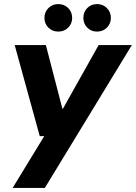

<svg xmlns="http://www.w3.org/2000/svg" viewBox="-20 -717 667 942"><path d="M42 205 197 -49H175L52 -496H205L286 -184H289L464 -496H627L200 205ZM266 -562Q237 -562 217.5 -581.5Q198 -601 198 -629Q198 -658 217.5 -677.5Q237 -697 266 -697Q295 -697 314.5 -677.5Q334 -658 334 -629Q334 -601 314.5 -581.5Q295 -562 266 -562ZM456 -562Q427 -562 408 -581.5Q389 -601 389 -629Q389 -658 408 -677.5Q427 -697 456 -697Q485 -697 504.5 -677.5Q524 -658 524 -629Q524 -601 504.5 -581.5Q485 -562 456 -562Z"/></svg>

Font: DM Sans 36pt Black
Style: Italic
Weight: 900
Italic angle: -10°
Designer: Colophon Foundry, Jonny Pinhorn
Foundry: Colophon Foundry
Version: Version 4.004;gftools[0.9.30]